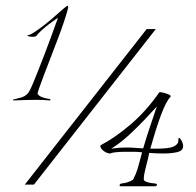

<svg xmlns="http://www.w3.org/2000/svg" viewBox="-20 -641 687 673"><path d="M27 -289Q25 -289 25 -291Q25 -292 30 -293Q37 -295 51.5 -298.5Q66 -302 76 -312Q82 -316 97 -352Q112 -388 134.5 -446.5Q157 -505 183 -578Q185 -580 175.5 -573.5Q166 -567 152 -556.5Q138 -546 125.5 -534.5Q113 -523 108 -516Q105 -512 95 -512Q87 -512 81 -513.5Q75 -515 76 -517Q87 -519 104 -530.5Q121 -542 140 -557Q159 -572 175.5 -587Q192 -602 203.5 -611.5Q215 -621 217 -621Q221 -621 216.5 -604.5Q212 -588 203 -561Q194 -534 181.5 -501.5Q169 -469 156.5 -436.5Q144 -404 133.5 -376.5Q123 -349 117 -331.5Q111 -314 112 -312Q116 -305 126 -301Q136 -297 145 -295.5Q154 -294 154 -294Q157 -293 157 -291Q157 -289 154 -289Q144 -290 133 -290.5Q122 -291 109 -291Q91 -291 73 -290.5Q55 -290 42.5 -289.5Q30 -289 27 -289ZM402 12Q399 10 399 9Q399 4 406 2Q420 1 433.5 -4.5Q447 -10 448 -14Q457 -32 462.5 -50Q468 -68 473 -88Q474 -93 475.5 -97.5Q477 -102 478 -107Q463 -109 449 -109Q435 -109 422 -109Q402 -109 387 -107.5Q372 -106 366 -103H365Q353 -104 342 -113Q331 -122 332 -130L333 -132Q383 -158 438 -205Q493 -252 538 -317Q541 -319 551 -316.5Q561 -314 570 -310.5Q579 -307 578 -303V-302Q563 -287 545.5 -241Q528 -195 507 -120Q541 -119 567 -122Q593 -125 602 -138Q605 -141 605 -147Q605 -153 605.5 -155.5Q606 -158 610 -157L611 -156Q622 -141 622 -129Q622 -113 602 -108Q582 -103 553 -103Q541 -103 528.5 -103.5Q516 -104 503 -105L499 -86Q494 -65 489 -46Q484 -27 484 -13Q484 -7 493.5 -3.5Q503 0 513.5 1Q524 2 527 3Q530 3 530 6Q530 12 523 12ZM525 -254 530 -268Q517 -254 491 -226Q465 -198 433 -168.5Q401 -139 370 -120Q385 -122 397.5 -123Q410 -124 422 -124Q433 -124 443 -123.5Q453 -123 463 -122Q468 -122 472.5 -121.5Q477 -121 482 -121Q489 -146 501.5 -184Q514 -222 525 -254ZM67 6 494 -539H526L99 6Z"/></svg>

Font: Gwendolyn
Style: Regular
Weight: 400
Designer: Robert E. Leuschke
Foundry: Robert E. Leuschke
Version: Version 1.010; ttfautohint (v1.8.3)